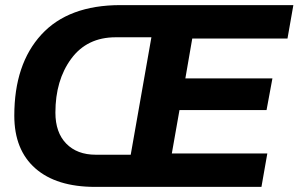

<svg xmlns="http://www.w3.org/2000/svg" viewBox="-20 -732 1169 752"><path d="M1004 0H353Q201 0 118.5 -72.5Q36 -145 36 -279Q36 -481 142 -596.5Q248 -712 452 -712H1129L1106 -581H733L706 -425H1047L1024 -301H683L653 -131H1027ZM197 -291Q197 -213 239.5 -169.5Q282 -126 355 -126H492L573 -586H433Q321 -586 259 -502Q197 -418 197 -291Z"/></svg>

Font: Creato Display ExtraBold
Style: Italic
Weight: 800
Italic angle: -10°
Version: Version 1.000